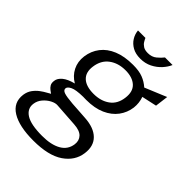

<svg xmlns="http://www.w3.org/2000/svg" viewBox="-243 -792 1076 1076"><g transform="rotate(45 294.5 -254.0)"><path d="M223 171Q111 171 51.8 134.8Q-7.5 98.5 1.5 29.5Q5.5 2 20 -17.8Q34.5 -37.5 52.8 -51Q71 -64.5 86.8 -72.8Q102.5 -81 108 -85Q101 -90 90.8 -97.5Q80.5 -105 73.2 -117.2Q66 -129.5 69 -149Q71.5 -171 94.5 -190Q117.5 -209 161.5 -220Q123 -242.5 104 -280.2Q85 -318 91 -364Q97.5 -412 125.5 -448.5Q153.5 -485 202 -505Q250.5 -525 318.5 -525Q366.5 -525 397.2 -513Q428 -501 452.5 -479Q460.5 -482.5 477.8 -489.5Q495 -496.5 515.2 -505Q535.5 -513.5 553.8 -521Q572 -528.5 581 -532.5L571 -454L482 -434.5Q495 -398 490.5 -358.5Q484.5 -313.5 457.8 -277.5Q431 -241.5 384.5 -220.8Q338 -200 271.5 -200Q266 -200 258.5 -200.2Q251 -200.5 247 -200.5Q190 -199.5 167.5 -188.5Q145 -177.5 143.5 -164Q142.5 -148.5 162.5 -141.8Q182.5 -135 232 -131Q251.5 -129.5 278.5 -128Q305.5 -126.5 338 -124Q412 -119.5 448.8 -83.2Q485.5 -47 477 16Q468 85 405 128Q342 171 223 171ZM239.5 117.5Q310.5 117.5 353 93.2Q395.5 69 402 20.5Q406 -11.5 386.5 -32Q367 -52.5 320.5 -55.5L179 -65Q162 -66.5 139.2 -54.8Q116.5 -43 98.8 -22.2Q81 -1.5 77.5 25.5Q72 68 111.2 92.8Q150.5 117.5 239.5 117.5ZM276.5 -253Q333.5 -253 372.2 -280.8Q411 -308.5 418 -363.5Q425.5 -418 395.5 -445.8Q365.5 -473.5 310 -473.5Q252.5 -473.5 213 -444Q173.5 -414.5 166 -358Q159 -307.5 188 -280.2Q217 -253 276.5 -253ZM322 -577.5Q284.5 -577.5 258.8 -592Q233 -606.5 218.5 -629.8Q204 -653 201.5 -680.5H260.5Q264.5 -671 271.8 -659Q279 -647 292.8 -638.2Q306.5 -629.5 330 -629.5Q361.5 -629.5 382.2 -646.8Q403 -664 415.5 -680.5H475.5Q465 -655.5 443.5 -632Q422 -608.5 391.2 -593Q360.5 -577.5 322 -577.5Z"/></g></svg>

Font: Public Sans Thin Light
Style: Italic
Weight: 300
Italic angle: -8°
Version: Version 2.001